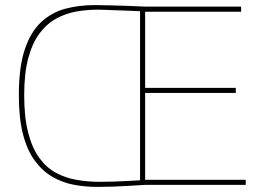

<svg xmlns="http://www.w3.org/2000/svg" viewBox="-20 -726 1013 754"><path d="M945 0H550Q515 2 483 4Q451 6 421 7Q391 8 361 8Q314 8 269.5 -0.5Q225 -9 186 -31.5Q147 -54 117 -94.5Q87 -135 70.5 -198Q54 -261 54 -352Q54 -463 77.5 -532.5Q101 -602 142.5 -640Q184 -678 237.5 -692Q291 -706 351 -706Q378 -706 411 -705Q444 -704 479.5 -703Q515 -702 550 -700H927V-680H550V-381H906V-361H550V-20H945ZM530 -18V-682Q524 -682 507.5 -683Q491 -684 469.5 -684.5Q448 -685 426.5 -686Q405 -687 388 -687.5Q371 -688 363 -688Q320 -688 278.5 -680.5Q237 -673 200 -652.5Q163 -632 135 -594.5Q107 -557 91 -497.5Q75 -438 75 -352Q75 -264 91 -203.5Q107 -143 135 -105Q163 -67 200.5 -47Q238 -27 281.5 -19.5Q325 -12 371 -12Q399 -12 428.5 -13Q458 -14 484.5 -15.5Q511 -17 530 -18Z"/></svg>

Font: Georama ExtraCondensed Thin Thin
Style: Regular
Weight: 250
Version: Version 1.001